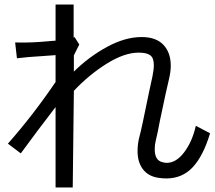

<svg xmlns="http://www.w3.org/2000/svg" viewBox="-20 -794 950 850"><path d="M716 -4Q700 -4 680 -7Q636 -14 612.5 -45Q589 -76 589 -125Q589 -157 597 -188Q606 -219 640 -387L655 -456Q661 -486 661 -506Q661 -537 645.5 -549Q630 -561 594 -561Q531 -561 453 -512.5Q375 -464 307 -392L302 36H226V-320Q145 -215 72 -115L15 -158Q127 -285 226 -431V-550L172 -546Q102 -542 55 -536L47 -606Q89 -605 123.5 -606.5Q158 -608 200 -612L226 -614V-774H306V-628L310 -630L331 -597L307 -549V-477Q374 -543 454 -586.5Q534 -630 607 -630Q671 -630 703.5 -595.5Q736 -561 736 -503Q736 -477 728 -443Q719 -408 688 -260Q679 -210 669 -169Q665 -152 665 -133Q665 -84 699 -76Q710 -73 718 -73Q760 -73 795.5 -120Q831 -167 847 -237L910 -204Q880 -104 833.5 -54Q787 -4 716 -4Z"/></svg>

Font: Kakao Big Sans
Style: Regular
Weight: 400
Designer: Park Young-rak; Lee Sang-min; Kim Jung-jin; Min Bon; Park Min-gyu;
Foundry: Kakao Corporation
Version: Version 2.003